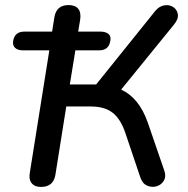

<svg xmlns="http://www.w3.org/2000/svg" viewBox="-20 -732 742 759"><path d="M142 7Q117 7 105 -8Q93 -23 98 -50L175 -533H71Q50 -533 39.5 -543Q29 -553 32 -570Q38 -607 76 -607H186L195 -664Q203 -712 251 -712Q277 -712 289 -697.5Q301 -683 297 -655L289 -607H377Q398 -607 409 -597.5Q420 -588 416 -570Q410 -533 372 -533H278L256 -398H360L594 -689Q610 -708 630 -711Q650 -714 665 -704Q680 -694 683 -675.5Q686 -657 668 -635L459 -378Q530 -345 564 -248L628 -62Q638 -36 628 -18.5Q618 -1 599 4.5Q580 10 561 1.5Q542 -7 534 -33L476 -205Q457 -262 425 -286.5Q393 -311 340 -311H242L199 -41Q191 7 142 7Z"/></svg>

Font: Nunito SemiBold
Style: Italic
Weight: 600
Italic angle: -9°
Designer: Vernon Adams
Foundry: Vernon Adams
Version: Version 3.601; ttfautohint (v1.8.2.53-6de2)